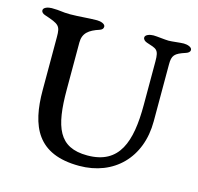

<svg xmlns="http://www.w3.org/2000/svg" viewBox="-91 -687 814 789"><g transform="rotate(15 316.0 -292.5)"><path d="M560 -492C560 -531 569 -541 615 -556C624 -559 632 -564 632 -573C632 -585 612 -591 597 -591C582 -591 548 -586 533 -586C518 -586 483 -591 468 -591C453 -591 433 -585 433 -573C433 -564 441 -558 450 -555C492 -541 503 -542 503 -490V-304C503 -148 469 -44 332 -44C210 -44 181 -124 181 -284V-484C181 -524 205 -542 248 -556C257 -559 263 -564 263 -573C263 -585 243 -591 228 -591C194 -591 149 -586 114 -586C78 -586 74 -591 35 -591C20 -591 0 -585 0 -573C0 -564 7 -559 16 -556C79 -535 86 -530 86 -482V-256C86 -103 132 6 311 6C458 6 560 -95 560 -250Z"/></g></svg>

Font: EB Garamond SC 08
Style: Regular
Weight: 400
Version: Version 0.016